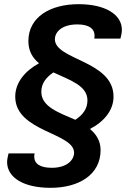

<svg xmlns="http://www.w3.org/2000/svg" viewBox="-20 -718 619 920"><path d="M222 182C357 182 462 120 462 1C462 -43 441 -75 411 -100C479 -135 524 -190 524 -255C524 -428 243 -430 243 -530C243 -562 273 -601 351 -601C407 -601 433 -580 433 -548C433 -544 433 -540 432 -533H557C559 -540 564 -560 564 -575C564 -650 482 -698 357 -698C220 -698 116 -636 116 -521C116 -474 136 -440 167 -415C98 -377 53 -321 53 -255C53 -86 335 -83 335 14C335 46 304 86 228 86C171 86 144 66 144 32C144 29 144 24 146 17H21C20 22 14 44 14 58C14 134 95 182 222 182ZM341 -144C263 -178 178 -206 178 -278C178 -317 199 -346 236 -371C315 -334 399 -308 399 -237C399 -198 378 -168 341 -144Z"/></svg>

Font: Archivo SemiBold
Style: Italic
Weight: 600
Italic angle: -10°
Designer: Hector Gatti
Foundry: Omnibus-Type
Version: Version 2.001